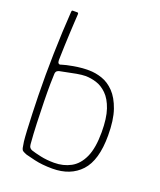

<svg xmlns="http://www.w3.org/2000/svg" viewBox="-134 -792 734 882"><g transform="rotate(20 233.5 -351.0)"><path d="M228 6Q178 6 139.5 -3Q101 -12 95 -14Q82 -19 76 -23Q70 -27 68 -36Q66 -45 63 -66Q61 -83 59 -119Q57 -155 55.5 -200Q54 -245 53 -287Q51 -385 53.5 -492Q56 -599 63 -701Q63 -703 64 -705.5Q65 -708 69 -708H90Q95 -708 95.5 -705Q96 -702 96 -700Q95 -685 93.5 -658.5Q92 -632 90.5 -601Q89 -570 88 -541.5Q87 -513 86.5 -494Q86 -475 86 -472Q86 -462 90.5 -457.5Q95 -453 104 -457Q122 -463 158.5 -469.5Q195 -476 232 -476Q264 -476 296.5 -465Q329 -454 356 -426Q383 -398 400 -349Q417 -300 417 -224Q417 -103 366.5 -48.5Q316 6 228 6ZM226 -22Q271 -22 307 -41.5Q343 -61 363.5 -106Q384 -151 384 -228Q384 -297 369.5 -339.5Q355 -382 331 -405.5Q307 -429 279.5 -437.5Q252 -446 226 -446Q210 -446 184 -441.5Q158 -437 136 -432Q114 -427 106 -426Q100 -425 94.5 -421Q89 -417 88 -407Q87 -394 86.5 -357.5Q86 -321 87 -270.5Q88 -220 90 -166Q92 -112 96 -65Q97 -54 101 -49Q105 -44 112 -41Q130 -35 160 -28.5Q190 -22 226 -22Z"/></g></svg>

Font: Glory Thin
Style: Regular
Weight: 100
Designer: Robert Leuschke
Foundry: Robert Leuschke
Version: Version 1.011